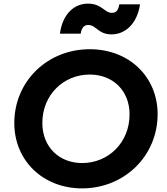

<svg xmlns="http://www.w3.org/2000/svg" viewBox="-20 -1029 922 1061"><path d="M434 12C666 12 851 -166 851 -398C851 -604 694 -757 476 -757C242 -757 59 -580 59 -349C59 -142 217 12 434 12ZM214 -349C214 -505 331 -617 476 -617C604 -617 696 -528 696 -397C696 -241 579 -128 434 -128C306 -128 214 -218 214 -349ZM311 -843H426C430 -871 442 -891 467 -891C513 -891 521 -839 597 -839C668 -839 737 -893 754 -1005H639C635 -978 626 -958 598 -958C557 -958 543 -1009 466 -1009C396 -1009 327 -959 311 -843Z"/></svg>

Font: Mluvka ExtraBold
Style: Italic
Weight: 800
Italic angle: -8°
Designer: Modified by Jiří Krblich, Original typeface by Gumpita Rahayu
Foundry: Gumpita Rahayu & Jiří Krblich
Version: Version 2.000;Glyphs 3.1.1 (3134)